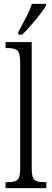

<svg xmlns="http://www.w3.org/2000/svg" viewBox="-20 -979 270 999"><path d="M9 0V-31H16Q43 -31 58 -36Q73 -41 79 -56.5Q85 -72 85 -105V-656Q85 -705 69.5 -717Q54 -729 21 -729H9V-760H145V-105Q145 -72 151 -56.5Q157 -41 172 -36Q187 -31 214 -31H221V0ZM75 -812Q97 -853 116 -889Q135 -925 146 -959H219V-949Q209 -932 188.5 -905Q168 -878 143 -849.5Q118 -821 96 -799H75Z"/></svg>

Font: Noto Serif Ethiopic ExtraCondensed Light
Style: Regular
Weight: 300
Width: 2
Designer: Monotype Design Team
Foundry: Monotype Imaging Inc.
Version: Version 2.102; ttfautohint (v1.8.4.7-5d5b)